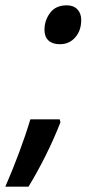

<svg xmlns="http://www.w3.org/2000/svg" viewBox="-72 -569 331 721"><path d="M153 -403Q125 -403 110 -417Q95 -431 95 -457Q95 -492 116 -520.5Q137 -549 179 -549Q204 -549 218.5 -534Q233 -519 233 -494Q233 -454 210.5 -428.5Q188 -403 153 -403ZM-52 132Q-25 70 -0.5 4.5Q24 -61 42 -121H152L155 -110Q131 -48 99.5 15Q68 78 35 132Z"/></svg>

Font: Noto Sans Condensed SemiBold
Style: Italic
Weight: 600
Width: 3
Italic angle: -12°
Designer: Monotype Design Team
Foundry: Monotype Imaging Inc.
Version: Version 2.013; ttfautohint (v1.8.4.7-5d5b)